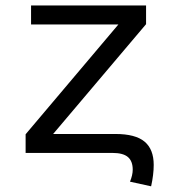

<svg xmlns="http://www.w3.org/2000/svg" viewBox="-20 -548 640 688"><path d="M71.8 -66.9 404.3 -460.4H91.3V-528.3H503.4V-461.4L170.4 -67.9H393.6Q465.3 -67.9 498 -40.5Q530.8 -13.2 530.8 43Q530.8 77.6 521.5 119.6L445.8 103Q455.6 79.1 455.6 60.1Q455.6 29.3 438.2 14.6Q420.9 0 383.3 0H71.8Z"/></svg>

Font: Courier New
Style: Regular
Weight: 400
Designer: Steve Matteson
Foundry: Ascender Corporation
Version: Version 2.00.3